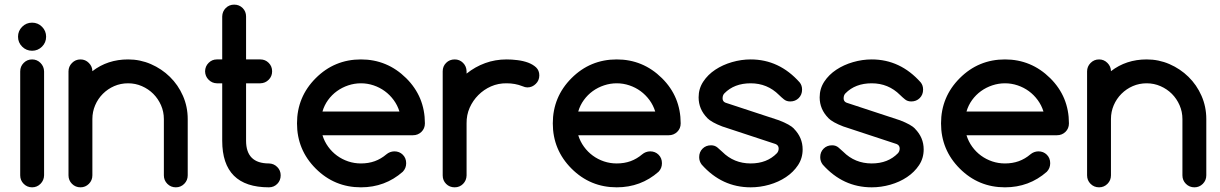

<svg xmlns="http://www.w3.org/2000/svg" viewBox="-20 -801 5216 821"><path d="M66.4 -51.3V-495.6Q66.4 -517.1 81.3 -532Q96.2 -546.9 117.2 -546.9Q138.2 -546.9 153.1 -532Q168 -517.1 168.5 -495.6V-51.3Q168 -29.8 153.1 -14.9Q138.2 0 117.2 0Q96.2 0 81.3 -14.9Q66.4 -29.8 66.4 -51.3ZM159.7 -686.5Q177.2 -668.9 177.2 -644Q177.2 -619.1 159.7 -601.6Q142.1 -584 117.2 -584Q92.3 -584 74.7 -601.6Q57.1 -619.1 57.1 -644Q57.1 -668.9 74.7 -686.5Q92.3 -704.1 117.2 -704.1Q142.1 -704.1 159.7 -686.5Z M375 -496.6Q439.9 -546.9 527.8 -546.9Q579.1 -546.9 625.2 -526.9Q671.4 -506.8 706.5 -472.4Q741.7 -438 762.2 -391.4Q782.7 -344.7 782.7 -292V-51.3Q782.7 -29.8 767.8 -14.9Q752.9 0 731.9 0Q710.4 0 695.6 -14.9Q680.7 -29.8 680.7 -51.3V-292Q680.7 -323.2 668.5 -351.1Q656.2 -378.9 635.5 -399.7Q614.7 -420.4 586.9 -432.6Q559.1 -444.8 527.8 -444.8Q496.1 -444.8 468.5 -432.9Q440.9 -420.9 419.9 -399.9Q398.9 -378.9 387 -351.1Q375 -323.2 375 -292V-51.3Q375 -29.8 360.1 -14.9Q345.2 0 324.2 0Q302.7 0 287.8 -14.9Q272.9 -29.8 272.9 -51.3V-495.6Q272.9 -516.6 287.8 -531.7Q302.7 -546.9 324.2 -546.9Q345.2 -546.9 360.1 -531.7Q375 -516.6 375 -496.6Z M907.2 -546.9H930.2V-730.5Q930.7 -752 945.3 -766.6Q960 -781.2 981.4 -781.2Q1002.9 -781.2 1017.6 -766.6Q1032.2 -752 1032.2 -730.5V-546.9H1093.3Q1114.3 -546.9 1128.9 -532.2Q1143.6 -517.6 1143.6 -496.1Q1143.6 -474.6 1128.9 -460Q1114.3 -445.3 1093.3 -444.8H1032.2V-199.2Q1032.2 -102.1 1129.9 -102.1Q1150.9 -101.6 1165.5 -86.9Q1180.2 -72.3 1180.2 -51.3Q1180.2 -29.3 1165.5 -14.6Q1150.9 0 1129.9 0Q930.2 0 930.2 -199.2V-444.8H907.2Q886.7 -445.3 872.1 -460Q857.4 -474.6 856.9 -496.1Q857.4 -517.6 872.1 -532.2Q886.7 -546.9 907.2 -546.9Z M1666 -153.8Q1688 -153.8 1702.4 -139.4Q1716.8 -125 1716.8 -103Q1716.8 -81.5 1702.1 -66.4Q1626.5 0 1523.4 0Q1410.2 0 1330.1 -80.1Q1250 -160.2 1250 -273.4Q1250 -386.7 1330.1 -466.8Q1410.2 -546.9 1523.4 -546.9Q1635.7 -546.9 1716.8 -466.8Q1756.8 -427.2 1776.9 -378.7Q1796.9 -330.1 1796.9 -273.4Q1796.9 -251.5 1782 -237.1Q1767.1 -222.7 1745.6 -222.7H1358.9Q1367.2 -195.8 1383.3 -173.6Q1399.4 -151.4 1421.1 -135.5Q1442.9 -119.6 1469 -110.8Q1495.1 -102.1 1523.4 -102.1Q1555.7 -102.1 1582.5 -111.8Q1609.4 -121.6 1632.3 -141.1Q1647 -153.3 1666 -153.8ZM1688 -324.2Q1679.7 -351.1 1663.3 -373.3Q1647 -395.5 1625.2 -411.4Q1603.5 -427.2 1577.4 -436Q1551.3 -444.8 1523.4 -444.8Q1495.6 -444.8 1469.2 -436Q1442.9 -427.2 1420.9 -411.4Q1398.9 -395.5 1382.8 -373.3Q1366.7 -351.1 1358.9 -324.2Z M1975.1 -496.1V-486.3Q2011.7 -515.6 2054.7 -531.2Q2097.7 -546.9 2146.5 -546.9Q2168 -546.9 2192.4 -543.9Q2216.8 -541 2238.3 -533.2Q2258.8 -525.4 2272.5 -512.7Q2286.1 -499.5 2286.1 -478.5Q2286.1 -467.8 2282.2 -458.5Q2278.3 -449.2 2271 -442.4Q2264.2 -435.5 2254.9 -431.2Q2245.6 -427.2 2234.9 -427.2Q2225.6 -427.2 2213.4 -432.6Q2182.6 -444.8 2146.5 -444.8Q2110.8 -445.3 2079.6 -431.6Q2048.8 -418 2025.4 -394.5Q2002 -371.1 1988.3 -340.3Q1974.6 -309.1 1975.1 -273.4V-50.8Q1974.6 -29.3 1960 -14.6Q1945.3 0 1924.3 0Q1902.3 0 1887.7 -14.6Q1873 -29.3 1873 -50.8V-496.1Q1873 -517.6 1887.7 -532.2Q1902.3 -546.9 1924.3 -546.9Q1945.3 -546.9 1960 -532.2Q1974.6 -517.6 1975.1 -496.1Z M2759.8 -153.8Q2781.7 -153.8 2796.1 -139.4Q2810.5 -125 2810.5 -103Q2810.5 -81.5 2795.9 -66.4Q2720.2 0 2617.2 0Q2503.9 0 2423.8 -80.1Q2343.8 -160.2 2343.8 -273.4Q2343.8 -386.7 2423.8 -466.8Q2503.9 -546.9 2617.2 -546.9Q2729.5 -546.9 2810.5 -466.8Q2850.6 -427.2 2870.6 -378.7Q2890.6 -330.1 2890.6 -273.4Q2890.6 -251.5 2875.7 -237.1Q2860.8 -222.7 2839.4 -222.7H2452.6Q2460.9 -195.8 2477.1 -173.6Q2493.2 -151.4 2514.9 -135.5Q2536.6 -119.6 2562.7 -110.8Q2588.9 -102.1 2617.2 -102.1Q2649.4 -102.1 2676.3 -111.8Q2703.1 -121.6 2726.1 -141.1Q2740.7 -153.3 2759.8 -153.8ZM2781.7 -324.2Q2773.4 -351.1 2757.1 -373.3Q2740.7 -395.5 2719 -411.4Q2697.3 -427.2 2671.1 -436Q2645 -444.8 2617.2 -444.8Q2589.4 -444.8 2563 -436Q2536.6 -427.2 2514.6 -411.4Q2492.7 -395.5 2476.6 -373.3Q2460.4 -351.1 2452.6 -324.2Z M3068.4 -260.3Q3022.5 -277.8 3003.9 -296.4H3004.4Q2967.3 -334 2967.3 -384.8Q2967.3 -421.9 2987.1 -451.9Q3006.8 -481.9 3038.6 -502.9Q3070.3 -523.9 3110.1 -535.4Q3149.9 -546.9 3189.9 -546.9Q3312 -546.9 3399.4 -448.7Q3409.7 -436 3409.7 -418Q3409.7 -396 3395.3 -381.6Q3380.9 -367.2 3358.9 -367.2Q3343.3 -367.2 3332.3 -376Q3321.3 -384.8 3311 -395Q3261.2 -444.8 3189.9 -444.8Q3119.6 -444.8 3077.6 -401.9Q3069.8 -394 3069.8 -380.4Q3069.8 -366.7 3082.5 -361.8L3311 -286.6Q3358.9 -268.1 3375.5 -250.5H3375Q3412.1 -212.9 3412.1 -162.1Q3412.1 -124.5 3392.3 -94.7Q3372.6 -64.9 3340.8 -43.7Q3309.1 -22.5 3269.5 -11.2Q3230 0 3189.9 0Q3066.9 0 2980.5 -97.2Q2969.7 -111.3 2969.7 -128.9Q2969.7 -150.9 2984.1 -165.3Q2998.5 -179.7 3020.5 -179.7Q3036.6 -179.7 3047.9 -170.2Q3059.1 -160.6 3068.4 -151.9Q3118.2 -102.1 3189.9 -102.1Q3259.8 -102.1 3302.2 -146Q3309.6 -154.3 3309.6 -166Q3309.6 -179.7 3296.4 -185.1Z M3585.9 -260.3Q3540 -277.8 3521.5 -296.4H3522Q3484.9 -334 3484.9 -384.8Q3484.9 -421.9 3504.6 -451.9Q3524.4 -481.9 3556.2 -502.9Q3587.9 -523.9 3627.7 -535.4Q3667.5 -546.9 3707.5 -546.9Q3829.6 -546.9 3917 -448.7Q3927.2 -436 3927.2 -418Q3927.2 -396 3912.8 -381.6Q3898.4 -367.2 3876.5 -367.2Q3860.8 -367.2 3849.9 -376Q3838.9 -384.8 3828.6 -395Q3778.8 -444.8 3707.5 -444.8Q3637.2 -444.8 3595.2 -401.9Q3587.4 -394 3587.4 -380.4Q3587.4 -366.7 3600.1 -361.8L3828.6 -286.6Q3876.5 -268.1 3893.1 -250.5H3892.6Q3929.7 -212.9 3929.7 -162.1Q3929.7 -124.5 3909.9 -94.7Q3890.1 -64.9 3858.4 -43.7Q3826.7 -22.5 3787.1 -11.2Q3747.6 0 3707.5 0Q3584.5 0 3498 -97.2Q3487.3 -111.3 3487.3 -128.9Q3487.3 -150.9 3501.7 -165.3Q3516.1 -179.7 3538.1 -179.7Q3554.2 -179.7 3565.4 -170.2Q3576.7 -160.6 3585.9 -151.9Q3635.7 -102.1 3707.5 -102.1Q3777.3 -102.1 3819.8 -146Q3827.1 -154.3 3827.1 -166Q3827.1 -179.7 3814 -185.1Z M4419.9 -153.8Q4441.9 -153.8 4456.3 -139.4Q4470.7 -125 4470.7 -103Q4470.7 -81.5 4456.1 -66.4Q4380.4 0 4277.3 0Q4164.1 0 4084 -80.1Q4003.9 -160.2 4003.9 -273.4Q4003.9 -386.7 4084 -466.8Q4164.1 -546.9 4277.3 -546.9Q4389.6 -546.9 4470.7 -466.8Q4510.7 -427.2 4530.8 -378.7Q4550.8 -330.1 4550.8 -273.4Q4550.8 -251.5 4535.9 -237.1Q4521 -222.7 4499.5 -222.7H4112.8Q4121.1 -195.8 4137.2 -173.6Q4153.3 -151.4 4175 -135.5Q4196.8 -119.6 4222.9 -110.8Q4249 -102.1 4277.3 -102.1Q4309.6 -102.1 4336.4 -111.8Q4363.3 -121.6 4386.2 -141.1Q4400.9 -153.3 4419.9 -153.8ZM4441.9 -324.2Q4433.6 -351.1 4417.2 -373.3Q4400.9 -395.5 4379.2 -411.4Q4357.4 -427.2 4331.3 -436Q4305.2 -444.8 4277.3 -444.8Q4249.5 -444.8 4223.1 -436Q4196.8 -427.2 4174.8 -411.4Q4152.8 -395.5 4136.7 -373.3Q4120.6 -351.1 4112.8 -324.2Z M4730.5 -496.6Q4795.4 -546.9 4883.3 -546.9Q4934.6 -546.9 4980.7 -526.9Q5026.9 -506.8 5062 -472.4Q5097.2 -438 5117.7 -391.4Q5138.2 -344.7 5138.2 -292V-51.3Q5138.2 -29.8 5123.3 -14.9Q5108.4 0 5087.4 0Q5065.9 0 5051 -14.9Q5036.1 -29.8 5036.1 -51.3V-292Q5036.1 -323.2 5023.9 -351.1Q5011.7 -378.9 4991 -399.7Q4970.2 -420.4 4942.4 -432.6Q4914.6 -444.8 4883.3 -444.8Q4851.6 -444.8 4824 -432.9Q4796.4 -420.9 4775.4 -399.9Q4754.4 -378.9 4742.4 -351.1Q4730.5 -323.2 4730.5 -292V-51.3Q4730.5 -29.8 4715.6 -14.9Q4700.7 0 4679.7 0Q4658.2 0 4643.3 -14.9Q4628.4 -29.8 4628.4 -51.3V-495.6Q4628.4 -516.6 4643.3 -531.7Q4658.2 -546.9 4679.7 -546.9Q4700.7 -546.9 4715.6 -531.7Q4730.5 -516.6 4730.5 -496.6Z"/></svg>

Font: Comfortaa
Style: Bold
Weight: 700
Designer: Johan Aakerlund
Foundry: Johan Aakerlund
Version: Version 2.001; ttfautohint (v1.4.1)